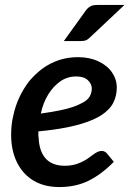

<svg xmlns="http://www.w3.org/2000/svg" viewBox="-20 -749 528 776"><path d="M220 7Q159 7 115.5 -19Q72 -45 48.5 -93Q25 -141 25 -204Q25 -224 27 -243.5Q29 -263 34 -283Q42 -321 58.5 -356Q75 -391 98 -421Q110 -435 123.5 -448Q137 -461 152 -472Q182 -494 218 -506Q254 -518 295 -518Q342 -518 378 -501Q414 -484 433 -456Q452 -428 452 -395Q452 -362 438 -334Q424 -306 389 -283Q365 -268 330 -255.5Q295 -243 247 -233.5Q199 -224 135 -218Q135 -212 135 -204Q135 -196 136 -195Q138 -138 164.5 -108.5Q191 -79 242 -79Q272 -79 296.5 -88.5Q321 -98 337 -110Q346 -116 355 -123Q364 -130 373 -134.5Q382 -139 391 -139Q403 -139 412 -129L440 -95Q390 -44 338 -18.5Q286 7 220 7ZM145 -290Q187 -296 220 -302.5Q253 -309 275.5 -317Q298 -325 314 -334Q335 -345 343 -360Q351 -375 351 -391Q351 -410 335 -425Q319 -440 288 -440Q252 -440 223.5 -420Q195 -400 174.5 -366.5Q154 -333 145 -290ZM374 -729H483L345 -599Q336 -590 328 -586.5Q320 -583 305 -583H238L325 -704Q334 -717 344.5 -723Q355 -729 374 -729Z"/></svg>

Font: Aleo SemiBold
Style: Italic
Weight: 600
Italic angle: -7°
Designer: Alessio Laiso
Foundry: Alessio Laiso
Version: Version 2.001;gftools[0.9.29]